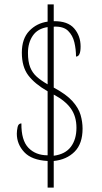

<svg xmlns="http://www.w3.org/2000/svg" viewBox="-20 -780 465 879"><path d="M198 -43Q125 -47 91 -83.5Q57 -120 57 -168Q57 -181 60.5 -198Q64 -215 78 -215Q77 -138 110 -103.5Q143 -69 198 -69V-362Q139 -396 109.5 -435Q80 -474 80 -539Q80 -603 114 -638.5Q148 -674 198 -681V-760H226V-683Q290 -684 319.5 -650Q349 -616 349 -567Q349 -521 328 -521Q328 -554 320.5 -586Q313 -618 291.5 -639Q270 -660 226 -658V-379Q284 -348 312 -316.5Q340 -285 349 -253.5Q358 -222 358 -191Q358 -122 321.5 -85.5Q285 -49 226 -43V79H198ZM198 -656Q152 -649 130 -616.5Q108 -584 108 -538Q108 -498 118 -472.5Q128 -447 148 -429Q168 -411 198 -394ZM226 -67Q279 -74 304.5 -108Q330 -142 330 -195Q330 -247 304.5 -283Q279 -319 226 -347Z"/></svg>

Font: Noto Serif Georgian ExtraCondensed Thin
Style: Regular
Weight: 100
Width: 2
Designer: Monotype Design Team, Akaki Razmadze
Foundry: Google LLC
Version: Version 2.003; ttfautohint (v1.8.4.7-5d5b)